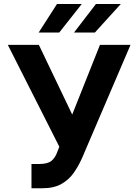

<svg xmlns="http://www.w3.org/2000/svg" viewBox="-20 -958 712 987"><path d="M141.8 9.8V-115H181.2Q225.2 -115 245 -131.4Q264.7 -147.8 275.6 -179.9L285 -203.7L20.1 -727.5H179.7L351.2 -369.1L493.9 -727.5H651L400.6 -142.8Q382.4 -102.4 357.7 -67.7Q332.9 -32.9 294.5 -11.6Q256.1 9.8 196.3 9.8ZM360.4 -790.6 473.2 -937.5H601L467.6 -790.6ZM178.7 -790.6 273 -937.5H400.4L284.4 -790.6Z"/></svg>

Font: Inter
Style: Regular
Weight: 400
Designer: Rasmus Andersson
Foundry: rsms
Version: Version 4.000;git-8c9346024